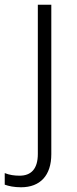

<svg xmlns="http://www.w3.org/2000/svg" viewBox="-72 -552 325 812"><path d="M17 240C98 240 145 190 145 100V-532H88V99C88 163 59 191 11 191C-12 191 -32 188 -52 180V229C-35 235 -13 240 17 240Z"/></svg>

Font: Noto Sans Gujarati Light
Style: Regular
Weight: 300
Designer: Jelle Bosma - Monotype Design Team, Universal Thirst
Foundry: Monotype Imaging Inc.
Version: Version 2.106